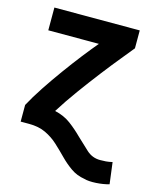

<svg xmlns="http://www.w3.org/2000/svg" viewBox="-110 -609 713 880"><g transform="rotate(15 246.0 -169.0)"><path d="M479 82Q462 86 448.5 87Q435 88 421 88Q384 88 356.5 63Q329 38 300 10Q271 -19 239.5 -42.5Q208 -66 164 -76Q197 -129 238.5 -186Q280 -243 321 -296Q362 -349 395 -389Q428 -429 443 -448V-533H38V-425H278Q251 -393 217 -349.5Q183 -306 147.5 -257Q112 -208 79.5 -159Q47 -110 24 -67V12H64Q110 12 143.5 28Q177 44 203.5 68.5Q230 93 255 118.5Q280 144 308.5 164Q337 184 374 190Q384 193 398.5 194Q413 195 430 194Q464 192 492 184Z"/></g></svg>

Font: Repo DemiBold
Style: Regular
Weight: 600
Designer: Stefan Peev
Foundry: Context Ltd
Version: Version 1.502